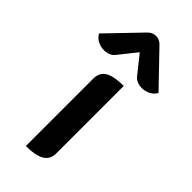

<svg xmlns="http://www.w3.org/2000/svg" viewBox="-320 -830 890 890"><g transform="rotate(45 125.0 -385.0)"><path d="M59 -433Q59 -474 89.5 -491.5Q120 -509 183 -509V-67Q183 -27 152 -9Q121 9 59 9ZM1 -561Q-21 -561 -40.5 -571Q-60 -581 -70 -600L83 -759Q101 -779 125 -779Q149 -779 167 -759L320 -600Q310 -581 290.5 -571Q271 -561 249 -561Q232 -561 218 -567Q204 -573 196 -583L125 -672L54 -583Q46 -573 32 -567Q18 -561 1 -561Z"/></g></svg>

Font: K2D
Style: Bold
Weight: 700
Designer: Katatrad Aksorn Co.,Ltd.
Foundry: Cadson Demak Co.,Ltd.
Version: Version 1.000; ttfautohint (v1.6)